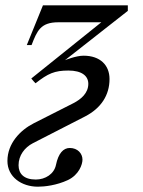

<svg xmlns="http://www.w3.org/2000/svg" viewBox="-20 -470 540 724"><path d="M462 -429V-450H142L81 -300H99C120 -354 133 -386 200 -386H362L98 -174C103 -167 114 -156 114 -156C161 -193 186 -204 238 -204C288 -204 313 -184 313 -154C313 -119 286 -96 257 -81L107 -5C56 21 8 71 8 137C8 197 61 234 123 234C148 234 193 229 236 209C278 189 291 150 291 132C291 109 273 88 243 88C219 88 200 108 191 152C184 186 151 207 115 207C70 207 50 185 50 153C50 116 73 86 104 70L301 -31C361 -62 393 -111 393 -172C393 -224 358 -260 295 -260C266 -260 225 -243 225 -243Z"/></svg>

Font: STIXGeneral
Style: Italic
Weight: 400
Italic angle: -16.33°
Designer: MicroPress Inc., with final additions and corrections provided by Coen Hoffman, Elsevier (retired)
Version: Version 1.1.0